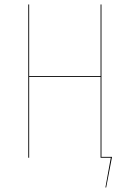

<svg xmlns="http://www.w3.org/2000/svg" viewBox="-20 -700 576 852"><path d="M430.2 -3.9H477.1L451.2 131.8H447.8L471.7 0H426.3V-358.9H109.4V0H105.5V-680.2H109.4V-362.8H426.3V-680.2H430.2Z"/></svg>

Font: Fira Sans Compressed Four
Style: Regular
Weight: 100
Width: 1
Designer: Carrois Corporate & Edenspiekermann AG
Foundry: Carrois Corporate GbR & Edenspiekermann AG
Version: Version 4.203;PS 004.203;hotconv 1.0.88;makeotf.lib2.5.64775